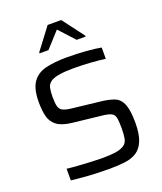

<svg xmlns="http://www.w3.org/2000/svg" viewBox="-164 -1019 957 1132"><g transform="rotate(-20 314.0 -453.0)"><path d="M329 8Q291 8 248 6.5Q205 5 163 1.5Q121 -2 87 -6V-79Q122 -75 162 -72.5Q202 -70 239.5 -68Q277 -66 303 -66Q356 -66 388 -70.5Q420 -75 442 -88Q464 -101 469 -128.5Q474 -156 474 -190Q474 -236 469.5 -258.5Q465 -281 445.5 -290Q426 -299 383 -303L212 -322Q148 -329 117 -352.5Q86 -376 76.5 -414Q67 -452 67 -504Q67 -587 96.5 -628.5Q126 -670 181 -683Q236 -696 314 -696Q371 -696 431 -691.5Q491 -687 526 -680V-609Q487 -615 431.5 -618.5Q376 -622 329 -622Q222 -622 186 -599Q164 -585 159 -562Q154 -539 154 -506Q154 -466 159.5 -445.5Q165 -425 183 -416Q201 -407 238 -403L405 -384Q458 -379 494 -365.5Q530 -352 546 -310Q554 -289 557.5 -261Q561 -233 561 -196Q561 -125 544 -83.5Q527 -42 496.5 -22.5Q466 -3 423 2.5Q380 8 329 8ZM170 -773V-779L272 -914H357L459 -779V-773H403L314 -870L226 -773Z"/></g></svg>

Font: Saira
Style: Regular
Weight: 400
Designer: Hector Gatti with collaboration of the Omnibus-Type team
Foundry: Omnibus-Type
Version: Version 1.100; ttfautohint (v1.8.3)